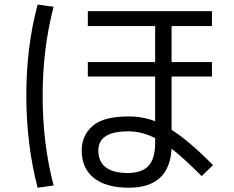

<svg xmlns="http://www.w3.org/2000/svg" viewBox="-20 -788 1040 855"><path d="M923.8 -671.9H744.1V-511.7H923.8V-447.3H744.1V-210Q822.3 -160.2 928.7 -52.7L877.9 -3.9Q795.9 -85.9 744.1 -126Q734.4 47.9 553.7 47.9Q453.1 47.9 398.4 4.9Q343.8 -38.1 343.8 -118.2Q343.8 -183.6 391.6 -226.6Q439.5 -269.5 553.7 -269.5Q617.2 -269.5 670.9 -248V-447.3H371.1V-511.7H670.9V-671.9H371.1V-738.3H923.8ZM218.8 -757.8Q169.9 -572.3 169.9 -360.4Q169.9 -148.4 218.8 38.1L147.5 47.9Q97.7 -142.6 97.2 -360.4Q96.7 -578.1 147.5 -767.6ZM670.9 -172.9Q612.3 -203.1 550.8 -203.1Q418 -203.1 418 -118.2Q418 -18.6 547.9 -17.6Q612.3 -17.6 641.6 -49.8Q670.9 -82 670.9 -152.3Z"/></svg>

Font: Mgen+ 1c regular
Style: Regular
Weight: 400
Designer: [Source Han Sans]
Ryoko NISHIZUKA  (kana & ideographs); Paul D. Hunt (Latin, Greek & Cyrillic); Wenlong ZHANG  (bopomofo
Version: Version 1.059.20150602